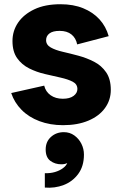

<svg xmlns="http://www.w3.org/2000/svg" viewBox="-20 -585 578 908"><path d="M192 302V234Q218 235 240 228.5Q262 222 277.5 210.5Q293 199 298 186Q287 192 270 192Q240 192 218 175.5Q196 159 196 122Q196 85 221 62.5Q246 40 282 40Q310 40 331.5 55.5Q353 71 365 95Q377 119 377 146Q377 201 350 237.5Q323 274 281 290Q239 306 192 302ZM278 7Q217 7 166.5 -12Q116 -31 82 -65.5Q48 -100 33 -145L189 -180Q196 -151 219.5 -134.5Q243 -118 277 -118Q310 -118 328 -131.5Q346 -145 346 -164Q346 -187 324 -198.5Q302 -210 266.5 -218Q231 -226 192 -235Q153 -244 118 -261.5Q83 -279 61 -310Q39 -341 39 -391Q39 -439 65.5 -478Q92 -517 142.5 -541Q193 -565 266 -565Q327 -565 373.5 -546Q420 -527 450.5 -493.5Q481 -460 494 -414L345 -375Q339 -405 318 -422Q297 -439 262 -439Q230 -439 214 -427Q198 -415 198 -395Q198 -373 220 -360.5Q242 -348 277 -340Q312 -332 351 -321.5Q390 -311 425 -293Q460 -275 482 -243Q504 -211 504 -160Q504 -112 476.5 -74Q449 -36 398 -14.5Q347 7 278 7Z"/></svg>

Font: Parkinsans
Style: Bold
Weight: 700
Designer: Red Stone, Indian Type Foundry
Foundry: Indian Type Foundry
Version: Version 1.000